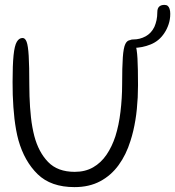

<svg xmlns="http://www.w3.org/2000/svg" viewBox="-20 -749 717 786"><path d="M285 17Q188.5 17 134.2 -35.8Q80 -88.5 55.5 -175Q50 -195 46 -217.2Q42 -239.5 39.2 -262.8Q36.5 -286 34.8 -310.8Q33 -335.5 32.2 -361Q31.5 -386.5 31.5 -413Q31.5 -483 35.5 -522.5Q39.5 -562 48.8 -577.8Q58 -593.5 72.5 -593.5Q83 -593.5 89 -577.8Q95 -562 97.5 -520.5Q100 -479 100 -401Q100 -378 100.8 -355.2Q101.5 -332.5 103 -310.8Q104.5 -289 106.8 -268.5Q109 -248 112.5 -228.8Q116 -209.5 120.5 -192Q138 -126 177 -85.8Q216 -45.5 286 -45.5Q329 -45.5 361.2 -64Q393.5 -82.5 416 -115.5Q438.5 -148.5 452.5 -191.5Q459.5 -214 464.8 -239.2Q470 -264.5 473.2 -291.5Q476.5 -318.5 478.2 -346.8Q480 -375 480 -403.5Q480 -475 482.8 -514.2Q485.5 -553.5 493.2 -569.2Q501 -585 515 -585Q527.5 -585 534 -567.5Q540.5 -550 542.8 -509.5Q545 -469 545 -400Q545 -375 543.8 -350.5Q542.5 -326 540.2 -302.8Q538 -279.5 534.2 -257Q530.5 -234.5 525.5 -213.2Q520.5 -192 514 -172Q496.5 -115.5 465.5 -73Q434.5 -30.5 389.8 -6.8Q345 17 285 17ZM525.5 -553Q515 -553 510 -557.5Q505 -562 505 -571Q505 -576 509.2 -581.8Q513.5 -587.5 526 -587.5Q552.5 -587.5 576 -600.2Q599.5 -613 612 -639Q617.5 -651.5 620.8 -666.5Q624 -681.5 624 -699Q624 -714.5 631.5 -721.8Q639 -729 653 -729Q661.5 -729 666.5 -725Q671.5 -721 674.2 -712.8Q677 -704.5 677 -692.5Q677 -669.5 670.2 -649.5Q663.5 -629.5 653 -614Q632 -581.5 597 -567.2Q562 -553 525.5 -553Z"/></svg>

Font: Gluten ExtraLight
Style: Regular
Weight: 250
Designer: Tyler Finck
Foundry: Etcetera Type Company
Version: Version 1.300